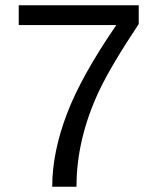

<svg xmlns="http://www.w3.org/2000/svg" viewBox="-20 -708 596 728"><path d="M506 -688V-617Q401 -459 356 -364Q270 -181 270 0H178Q178 -130 234 -277Q288 -419 421 -613H51V-688Z"/></svg>

Font: Libra Sans
Style: Regular
Weight: 400
Foundry: Context Ltd
Version: Version 1.002